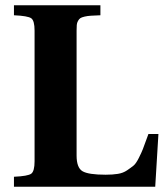

<svg xmlns="http://www.w3.org/2000/svg" viewBox="-20 -712 625 732"><path d="M33.2 0V-38.1Q86.4 -40.5 99.1 -49.8Q111.8 -59.1 111.8 -97.2V-595.2Q111.8 -633.3 99.1 -642.3Q86.4 -651.4 33.2 -653.8V-691.9H362.8V-653.8Q339.8 -652.8 326.9 -652.1Q314 -651.4 302.5 -648.7Q291 -646 286.1 -642.6Q281.2 -639.2 277.3 -632.1Q273.4 -625 272.7 -616.9Q272 -608.9 272 -595.2V-119.1Q272 -72.8 294.4 -59.3Q316.9 -45.9 382.8 -45.9Q409.2 -45.9 429.2 -49.1Q449.2 -52.2 464.6 -62.7Q480 -73.2 489.3 -80.8Q498.5 -88.4 509.3 -109.9Q520 -131.3 524.4 -142.8Q528.8 -154.3 540 -185.1Q543.9 -195.8 545.9 -201.2H584L571.8 0Z"/></svg>

Font: Linguistics Pro
Style: Bold
Weight: 700
Designer: Stefan Peev, Context Ltd
Foundry: Stefan Peev, Context Ltd
Version: Version 001.000